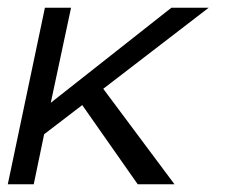

<svg xmlns="http://www.w3.org/2000/svg" viewBox="-44 -475 610 495"><path d="M405.8 0H311L168 -204.1L69.8 -128.9L43 0H-23.9L71.8 -455.1H139.2L86.9 -210L397.9 -455.1H494.1L222.2 -246.1Z"/></svg>

Font: Anonymous Pro
Style: Italic
Weight: 400
Italic angle: -12°
Monospace: yes
Designer: Mark Simonson
Version: Version 1.003